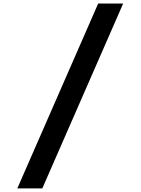

<svg xmlns="http://www.w3.org/2000/svg" viewBox="-20 -884 789 1077"><path d="M530.8 -864.3H670.9L217.3 172.9H77.1Z"/></svg>

Font: Krona One
Style: Regular
Weight: 400
Version: Version 1.003